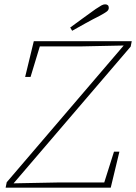

<svg xmlns="http://www.w3.org/2000/svg" viewBox="-20 -866 628 886"><path d="M6 0 11 -25 556 -662 548 -643 551 -656 359 -652H151L168 -666L121 -511H96L136 -676H588L583 -651L35 -11L44 -31L43 -20L250 -24H472L457 -11L506 -166H531L491 0ZM304 -739Q334 -761 363.5 -782.5Q393 -804 421 -824Q439 -836 448 -841Q457 -846 465 -846Q473 -846 477.5 -842Q482 -838 482 -830Q482 -820 473 -813Q464 -806 440 -793Q408 -777 376.5 -759.5Q345 -742 313 -724Z"/></svg>

Font: Source Serif 4 ExtraLight
Style: Italic
Weight: 250
Italic angle: -12°
Designer: Frank Grießhammer
Foundry: Adobe Systems Incorporated
Version: Version 4.004;hotconv 1.0.116;makeotfexe 2.5.65601